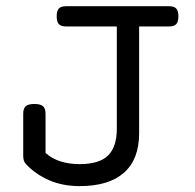

<svg xmlns="http://www.w3.org/2000/svg" viewBox="-20 -600 640 630"><path d="M565.4 -546.4Q565.4 -528.3 558.3 -520.8Q551.3 -513.2 534.7 -513.2H436.5V-162.6Q436.5 -77.1 386.7 -33.2Q336.9 10.7 241.2 10.7Q185.5 10.7 140.4 -9Q95.2 -28.8 64 -63Q56.2 -72.3 56.2 -87.9V-227.1Q56.2 -244.1 64.5 -251.5Q72.8 -258.8 92.8 -258.8Q112.8 -258.8 121.1 -251.5Q129.4 -244.1 129.4 -227.1V-98.1Q170.4 -61.5 241.7 -61.5Q305.7 -61.5 334.5 -89.8Q363.3 -118.2 363.3 -177.2V-513.2H196.8Q180.2 -513.2 173.1 -520.8Q166 -528.3 166 -546.4Q166 -564.5 173.1 -572Q180.2 -579.6 196.8 -579.6H534.7Q551.3 -579.6 558.3 -572Q565.4 -564.5 565.4 -546.4Z"/></svg>

Font: Courier Prime
Style: Regular
Weight: 400
Designer: Alan Dague-Greene, Quote-Unquote Apps
Foundry: Quote-Unquote Apps
Version: Version 3.018